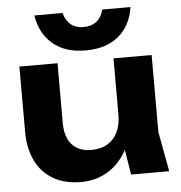

<svg xmlns="http://www.w3.org/2000/svg" viewBox="-56 -864 878 933"><g transform="rotate(-5 383.0 -398.0)"><path d="M303 15Q223 15 167 -17.5Q111 -50 81.5 -110Q52 -170 52 -252V-570H238V-279Q238 -210 271 -173Q304 -136 366 -136Q412 -136 444 -155Q476 -174 493.5 -210Q511 -246 511 -295L569 -264Q559 -174 521.5 -111.5Q484 -49 427.5 -17Q371 15 303 15ZM547 0 511 -222V-570H697V-194L733 0ZM146 -811H284Q292 -775 317 -754.5Q342 -734 380 -734Q418 -734 443.5 -754.5Q469 -775 477 -811H615Q602 -722 541.5 -671Q481 -620 380 -620Q281 -620 220.5 -671Q160 -722 146 -811Z"/></g></svg>

Font: Unbounded SemiBold
Style: Regular
Weight: 600
Designer: Luke Prowse, Jean-Baptiste Morizot, Fátima Lázaro, Florian Runge
Foundry: NaN
Version: Version 1.700